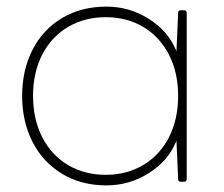

<svg xmlns="http://www.w3.org/2000/svg" viewBox="-20 -537 678 581"><path d="M528 -506H537Q545 -506 545 -498V5Q545 13 537 13H528Q519 13 519 5L514 -111Q490 -51 431 -13.5Q372 24 302 24Q226 24 168 -11Q110 -46 78.5 -107.5Q47 -169 47 -247Q47 -325 78.5 -386.5Q110 -448 168 -482.5Q226 -517 302 -517Q372 -517 431 -479.5Q490 -442 514 -382L519 -498Q519 -506 528 -506ZM519 -247Q519 -318 491 -372Q463 -426 413.5 -455.5Q364 -485 300 -485Q236 -485 186 -455.5Q136 -426 108 -372Q80 -318 80 -247Q80 -176 108 -121.5Q136 -67 186 -37.5Q236 -8 300 -8Q364 -8 414 -38Q464 -68 491.5 -122Q519 -176 519 -247Z"/></svg>

Font: LINE Seed JP_TTF Thin
Style: Regular
Weight: 250
Designer: LY Corporation & Fontrix & Fontworks
Version: Version 1.008